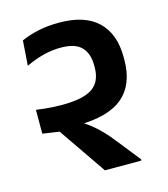

<svg xmlns="http://www.w3.org/2000/svg" viewBox="-99 -722 699 800"><g transform="rotate(-15 250.0 -322.0)"><path d="M42.5 -215 114.5 -204.5 255 0H412.5V-5.5L335.5 -102.5Q313 -131 292.2 -153Q271.5 -175 246.5 -194.2Q221.5 -213.5 185.5 -233L180.5 -277L42.5 -318ZM42.5 -318 135 -213.5Q151 -212 163.8 -211.5Q176.5 -211 192 -211Q326 -211 389.2 -264.5Q452.5 -318 452.5 -424.5V-435Q452.5 -536 396.2 -590Q340 -644 229 -644Q180.5 -644 139.8 -635.2Q99 -626.5 65 -611.5L57.5 -504Q96.5 -522.5 133.8 -532Q171 -541.5 209.5 -541.5Q271 -541.5 298 -513.5Q325 -485.5 325 -433.5V-426Q325 -364.5 285.2 -337Q245.5 -309.5 155.5 -309.5Q134 -309.5 115 -310.5Q96 -311.5 78.2 -313.5Q60.5 -315.5 42.5 -318Z"/></g></svg>

Font: Anek Devanagari Medium SemiBold
Style: Regular
Weight: 600
Version: Version 1.003